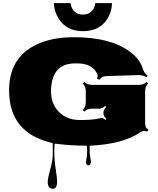

<svg xmlns="http://www.w3.org/2000/svg" viewBox="-20 -909 1012 1226"><path d="M587.9 -889.2H695.3Q693.4 -817.9 647.5 -765.1Q599.1 -710 509.3 -710Q421.9 -710 373 -765.6Q327.6 -817.9 323.7 -889.2H430.7Q433.1 -858.9 453.6 -837.4Q474.1 -815.9 509.5 -815.9Q544.9 -815.9 565.7 -837.2Q586.4 -858.4 587.9 -889.2ZM659.2 -151.4Q640.6 -166 640.6 -185.5V-189.5Q640.6 -209 658.2 -226.6L651.4 -232.9Q633.8 -215.3 614.7 -215.3H567.4Q537.6 -215.3 518.6 -196.3L508.3 -206.5Q527.8 -226.1 527.8 -254.9V-327.1Q527.8 -356.4 508.3 -376L518.6 -385.7Q537.1 -367.2 567.4 -367.2H867.2Q897.5 -367.2 916 -385.7L925.3 -376Q906.7 -357.4 906.7 -327.1V-122.6Q906.7 -107.4 910.9 -98.4Q915 -89.4 927.7 -82.5L919.9 -68.4Q911.1 -72.8 900.1 -72.8Q889.2 -72.8 875 -63.5Q761.7 12.2 552.7 21.5V68.4L560.5 122.6Q560.5 134.3 555.7 140.6Q550.8 147 544.7 147Q538.6 147 533.7 141.1Q528.8 135.3 528.8 129.6Q528.8 124 530.8 114.3Q536.6 84 536.6 52.7Q536.6 21.5 532.2 21.5Q436.5 21.5 331.1 8.3Q326.7 6.8 326.7 60.5Q326.7 114.3 335.7 171.4Q344.7 228.5 344.7 251Q344.7 296.4 316.9 296.4Q303.7 296.4 294.2 286.1Q284.7 275.9 284.7 253.2Q284.7 230.5 300.8 172.1Q316.9 113.8 316.9 81.1V4.9Q38.1 -57.6 38.1 -331.5Q38.1 -540 210 -623Q309.1 -671.4 452.1 -671.4Q683.1 -671.4 806.6 -581.1Q873.5 -532.2 892.1 -469.7Q900.9 -440.4 923.3 -424.8L916 -415Q896 -429.7 863.3 -429.7L657.2 -422.9Q626.5 -420.9 615.7 -399.4L599.6 -407.2Q603.5 -415.5 603.5 -426.3Q603.5 -437 586.9 -459.2Q570.3 -481.4 541.3 -492.9Q512.2 -504.4 464.6 -504.4Q417 -504.4 387.2 -490.7Q357.4 -477.1 339.8 -453.1Q305.7 -404.8 305.7 -325.2Q305.7 -245.6 356.7 -194.1Q407.7 -142.6 490.2 -142.6Q572.8 -142.6 615.7 -153.3Q623.5 -155.3 630.9 -155.3Q638.2 -155.3 653.3 -143.6Z"/></svg>

Font: Nosifer
Style: Regular
Weight: 400
Version: Version 001.002